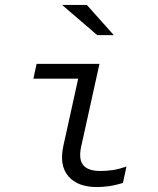

<svg xmlns="http://www.w3.org/2000/svg" viewBox="-20 -746 640 776"><path d="M371 10Q294 10 256.5 -33.5Q219 -77 236 -156L296 -428H115L128 -488H382L308 -153Q297 -102 316.5 -78.5Q336 -55 385 -55Q411 -55 435 -58.5Q459 -62 491 -73L477 -7Q446 3 420 6.5Q394 10 371 10ZM373 -604 231 -726H331L440 -604Z"/></svg>

Font: Red Hat Mono
Style: Italic
Weight: 400
Italic angle: -12°
Monospace: yes
Designer: Pentagram, MCKL
Foundry: MCKL
Version: Version 1.030